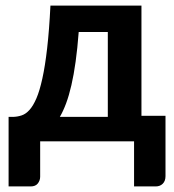

<svg xmlns="http://www.w3.org/2000/svg" viewBox="-20 -505 622 686"><path d="M485.4 -484.9V-91.3H571.3V124.5Q571.3 141.6 561.5 151.4Q551.8 161.1 536.1 161.1H459V0H123.5V126.5Q123.5 139.6 115.2 150.4Q106.9 161.1 89.4 161.1H10.7V-87.4H27.8Q43 -87.9 57.6 -92.8Q72.3 -97.7 85.4 -112.3Q98.6 -127 110.1 -153.6Q121.6 -180.2 131.3 -224.4Q141.1 -268.6 148.4 -332.3Q155.8 -396 160.2 -484.9ZM261.2 -390.6Q256.8 -332 250.2 -284.9Q243.7 -237.8 235.1 -200.7Q226.6 -163.6 216.1 -135.5Q205.6 -107.4 193.8 -87.4H365.2V-390.6Z"/></svg>

Font: Carlito
Style: Bold
Weight: 700
Designer: Lukasz Dziedzic
Foundry: tyPoland Lukasz Dziedzic
Version: Version 1.104